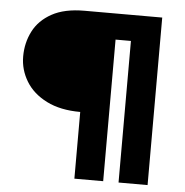

<svg xmlns="http://www.w3.org/2000/svg" viewBox="-51 -747 770 797"><g transform="rotate(5 334.0 -349.0)"><path d="M593 -698V0H472V-590H408V0H288V-278Q205 -278 147.5 -307Q90 -336 61 -384Q32 -432 32 -487Q32 -544 56.5 -592Q81 -640 133.5 -669Q186 -698 269 -698Z"/></g></svg>

Font: Parkinsans Light SemiBold
Style: Regular
Weight: 600
Version: Version 1.000